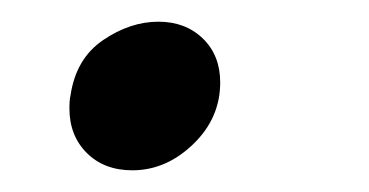

<svg xmlns="http://www.w3.org/2000/svg" viewBox="-20 -146 340 177"><path d="M45 -58Q44 -54 44 -46Q44 -21 60 -5Q76 11 102 11Q133 11 158 -13Q183 -37 183 -70Q183 -95 167 -110.5Q151 -126 126 -126Q100 -126 75 -109Q50 -92 45 -58Z"/></svg>

Font: Geom
Style: Italic
Weight: 400
Italic angle: -10°
Version: Version 1.102